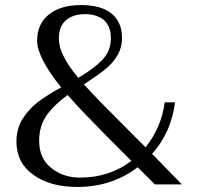

<svg xmlns="http://www.w3.org/2000/svg" viewBox="-20 -730 780 760"><path d="M621 -81C621 -81 582 -121 582 -121C607 -149 627 -180 643 -215C658 -250 668 -286 673 -325C673 -325 632 -325 632 -325C623 -257 597 -198 556 -147C556 -147 516 -187 516 -187C413 -290 345 -359 312 -396C346 -418 373 -437 393 -453C413 -468 430 -487 443 -508C456 -529 463 -553 463 -580C463 -622 449 -654 421 -677C393 -699 353 -710 301 -710C248 -710 206 -698 175 -674C143 -649 127 -614 127 -569C127 -524 159 -463 222 -384C185 -364 155 -345 130 -326C105 -307 85 -284 69 -259C53 -233 45 -203 45 -170C45 -114 67 -70 112 -38C156 -6 214 10 286 10C377 10 457 -16 525 -68C525 -68 548 -45 548 -45C548 -45 593 0 593 0C593 0 700 0 700 0C700 0 621 -81 621 -81ZM232 -507C219 -531 213 -555 213 -578C213 -609 222 -633 241 -650C260 -666 285 -674 317 -674C348 -674 373 -666 392 -650C410 -633 419 -610 419 -579C419 -546 408 -518 386 -494C363 -470 331 -446 290 -422C263 -454 244 -482 232 -507ZM500 -93C442 -49 374 -27 297 -27C252 -27 214 -40 183 -65C151 -90 135 -126 135 -173C135 -212 145 -245 165 -274C185 -302 213 -329 248 -354C273 -325 304 -291 342 -253C379 -214 417 -176 454 -139C454 -139 469 -124 500 -93Z"/></svg>

Font: BUSH 25 TRIRONG 0515 A
Style: Regular
Weight: 400
Designer: Katatrad Team
Foundry: CadsonDemak